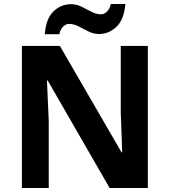

<svg xmlns="http://www.w3.org/2000/svg" viewBox="-20 -945 853 965"><path d="M723 0H531L220 -540H216Q218 -489 220.5 -438Q223 -387 225 -336V0H90V-714H281L591 -179H594Q593 -212 592 -245Q591 -278 589.5 -310.5Q588 -343 587 -376V-714H723ZM205 -773Q211 -851 248.5 -887.5Q286 -924 338 -924Q365 -924 390.5 -911Q416 -898 440.5 -885.5Q465 -873 488 -873Q503 -873 517 -886Q531 -899 537 -925H610Q604 -848 566 -811Q528 -774 477 -774Q451 -774 425.5 -786.5Q400 -799 375.5 -812Q351 -825 327 -825Q312 -825 298 -812Q284 -799 278 -773Z"/></svg>

Font: Noto Naskh Arabic
Style: Regular
Weight: 400
Designer: Monotype Design Team, David Williams, Mohamad Dakak and Nizar Qandah
Foundry: Monotype Imaging Inc.
Version: Version 2.013